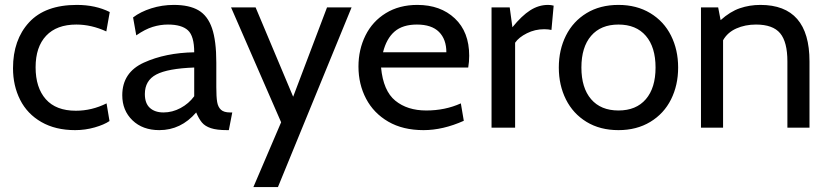

<svg xmlns="http://www.w3.org/2000/svg" viewBox="-20 -520 3373 782"><path d="M33 -242Q33 -358 98.5 -429Q164 -500 293 -500Q369 -500 427 -471L413 -392Q352 -420 291 -420Q211 -420 168 -374.5Q125 -329 125 -246Q125 -163 166.5 -116Q208 -69 289 -69Q354 -69 414 -99L426 -27Q404 -12 365.5 -1Q327 10 286 10Q206 10 148.5 -23Q91 -56 62 -113.5Q33 -171 33 -242Z M478 -132Q478 -225 566 -265Q654 -305 771 -307Q771 -373 745.5 -396.5Q720 -420 664 -420Q633 -420 602 -410.5Q571 -401 535 -376L522 -449Q552 -472 596 -486Q640 -500 688 -500Q751 -500 788.5 -478Q826 -456 843.5 -405Q861 -354 861 -265V-165Q861 -125 864.5 -104.5Q868 -84 880 -73Q892 -62 917 -62H926L912 10H905Q863 10 839 2Q815 -6 802.5 -21Q790 -36 779 -62Q717 10 629 10Q561 10 519.5 -30Q478 -70 478 -132ZM771 -128V-245Q663 -241 616.5 -216.5Q570 -192 570 -137Q570 -99 590.5 -80.5Q611 -62 646 -62Q682 -62 715.5 -80Q749 -98 771 -128Z M1125 -22 921 -490H1021L1174 -126L1312 -490H1412L1112 242H1012Z M1440 -249Q1440 -318 1468.5 -375.5Q1497 -433 1551.5 -466.5Q1606 -500 1680 -500Q1774 -500 1832.5 -445Q1891 -390 1891 -293Q1891 -268 1887 -245H1532Q1541 -150 1590 -110Q1639 -70 1716 -70Q1793 -70 1857 -99L1869 -28Q1784 10 1705 10Q1621 10 1561.5 -24.5Q1502 -59 1471 -118Q1440 -177 1440 -249ZM1798 -307Q1798 -360 1768 -390Q1738 -420 1678 -420Q1620 -420 1587 -391.5Q1554 -363 1540 -307Z M1982 -490H2056L2067 -409Q2105 -456 2139.5 -478Q2174 -500 2212 -500Q2224 -500 2235 -497L2226 -398Q2213 -401 2196 -401Q2159 -401 2126 -384.5Q2093 -368 2078 -346V0H1982Z M2256 -245Q2256 -317 2285 -375Q2314 -433 2369 -466.5Q2424 -500 2499 -500Q2573 -500 2628.5 -466.5Q2684 -433 2713 -375Q2742 -317 2742 -245Q2742 -173 2713 -115Q2684 -57 2628.5 -23.5Q2573 10 2499 10Q2424 10 2369 -23.5Q2314 -57 2285 -115Q2256 -173 2256 -245ZM2650 -245Q2650 -328 2610.5 -374Q2571 -420 2499 -420Q2427 -420 2387.5 -374Q2348 -328 2348 -245Q2348 -162 2387.5 -116Q2427 -70 2499 -70Q2571 -70 2610.5 -116Q2650 -162 2650 -245Z M3277 -270V0H3187V-270Q3187 -349 3157.5 -384.5Q3128 -420 3059 -420Q3015 -420 2979 -404Q2943 -388 2925 -356V0H2835V-490H2905L2915 -438Q2954 -473 2993.5 -486.5Q3033 -500 3077 -500Q3277 -500 3277 -270Z"/></svg>

Font: Cabin
Style: Regular
Weight: 400
Designer: Pablo Impallari
Foundry: Pablo Impallari. http://www.impallari.com Igino Marini. http://www.ikern.com
Version: Version 2.200